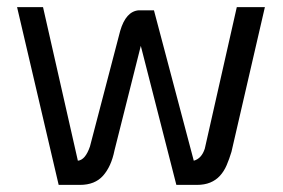

<svg xmlns="http://www.w3.org/2000/svg" viewBox="-20 -520 797 540"><path d="M101 -500 199 -68Q220 -70 233 -108L318 -433Q334 -488 370 -491H413L525 -68Q547 -74 556 -102L646 -500H725L631 -93Q625 -73 617.5 -55.5Q610 -38 598.5 -25.5Q587 -13 571 -6.5Q555 0 534 0H476L376 -391L302 -97Q293 -52 270 -26Q247 0 205 0H145L28 -500Z"/></svg>

Font: Panefresco 400wt
Style: Regular
Weight: 400
Foundry: Campivisivi & Chank Co
Version: Version 1.002